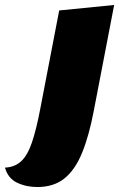

<svg xmlns="http://www.w3.org/2000/svg" viewBox="-141 -552 479 772"><path d="M9 200Q-36 200 -72.5 182.5Q-109 165 -121 122Q-81 120 -55.5 96Q-30 72 -12.5 20.5Q5 -31 21 -115L97 -510L318 -532L236 -106Q217 -6 189 62.5Q161 131 118 165.5Q75 200 9 200Z"/></svg>

Font: Sansita Swashed Light Black
Style: Regular
Weight: 900
Version: Version 1.003